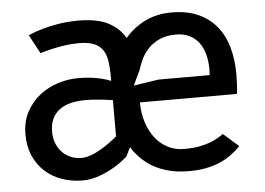

<svg xmlns="http://www.w3.org/2000/svg" viewBox="-45 -616 940 682"><g transform="rotate(-5 425.0 -274.5)"><path d="M800 -319Q800 -303.5 799 -285Q798 -266.5 796 -250H450Q450 -212.5 460.2 -180Q470.5 -147.5 489 -123.2Q507.5 -99 533.8 -85.2Q560 -71.5 592.5 -71.5Q624.5 -71.5 648.2 -76.2Q672 -81 689 -87.8Q706 -94.5 716.8 -101.5Q727.5 -108.5 733.5 -112.5L788 -64.5Q772.5 -48.5 754 -35Q735.5 -21.5 713 -11.8Q690.5 -2 663.2 3.2Q636 8.5 602.5 8.5Q556.5 8.5 520.2 -2.8Q484 -14 456 -34.5Q422.5 -59.5 401 -94.5L385 -62Q380.5 -58 365.8 -46.5Q351 -35 329 -22.8Q307 -10.5 279.8 -1Q252.5 8.5 223 8.5Q185.5 8.5 151.2 -3.2Q117 -15 91.2 -37.8Q65.5 -60.5 50.2 -94.2Q35 -128 35 -172Q35 -218.5 53.8 -252.8Q72.5 -287 101.8 -309.8Q131 -332.5 167 -343.8Q203 -355 237.5 -355Q266 -355 287.8 -352Q309.5 -349 324.5 -345Q342 -340.5 355 -335V-352.5Q355 -382 351.5 -405.5Q348 -429 337.2 -445.2Q326.5 -461.5 306.2 -470Q286 -478.5 252.5 -478.5Q225.5 -478.5 200.5 -474.8Q175.5 -471 156 -466.5Q133 -461 113.5 -455L77.5 -522Q99.5 -532 127.5 -540Q151.5 -547 184.5 -552.8Q217.5 -558.5 257.5 -558.5Q324 -558.5 363.2 -538.2Q402.5 -518 423 -482Q452.5 -516.5 494 -537.5Q535.5 -558.5 590 -558.5Q644 -558.5 683.5 -541Q723 -523.5 749 -492Q775 -460.5 787.5 -416.5Q800 -372.5 800 -319ZM355 -266.5Q341 -268.5 325 -270.5Q311.5 -272 294 -273.5Q276.5 -275 257.5 -275Q229.5 -275 206.2 -269.5Q183 -264 166 -251.8Q149 -239.5 139.5 -220Q130 -200.5 130 -172.5Q130 -150 137.5 -131.5Q145 -113 158 -99.5Q171 -86 188.8 -78.8Q206.5 -71.5 227 -71.5Q236.5 -71.5 247.2 -74.2Q258 -77 268.8 -81.5Q279.5 -86 290.2 -92Q301 -98 310.5 -104Q333 -118.5 355 -137ZM705 -325Q705.5 -330.5 705.8 -336Q706 -341.5 706 -347Q706 -375.5 699.5 -399.5Q693 -423.5 679.8 -441.2Q666.5 -459 646 -469Q625.5 -479 597.5 -479Q564 -479 540.2 -468.2Q516.5 -457.5 500.2 -440.8Q484 -424 474.2 -404Q464.5 -384 459.5 -366L433.5 -311.5L522.5 -325Z"/></g></svg>

Font: B612
Style: Regular
Weight: 400
Designer: Nicolas Chauveau, Thomas Paillot, Jonathan Favre-Lamarine, Jean-Luc Vinot
Foundry: AIRBUS
Version: Version 1.008